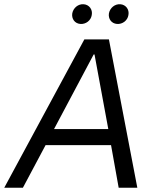

<svg xmlns="http://www.w3.org/2000/svg" viewBox="-62 -886 718 906"><path d="M-42 0H46L153 -201H462L498 0H586L452 -700H336ZM317 -773C343 -771 367 -789 371 -815C376 -841 359 -864 333 -866C307 -868 284 -849 279 -823C275 -797 291 -775 317 -773ZM490 -773C516 -771 540 -789 544 -815C549 -841 532 -864 506 -866C480 -868 457 -849 452 -823C448 -797 464 -775 490 -773ZM193 -277 380 -629H384L449 -277Z"/></svg>

Font: Fixel Display
Style: Italic
Weight: 400
Italic angle: -10°
Designer: AlfaBravo + MacPaw
Foundry: Kyrylo Tkachov, Marchela Mozhyna, Serhii Makarenko, Maria Weinstein, Zakhar Kryvoshyya
Version: Version 1.210;Glyphs 3.2 (3217)